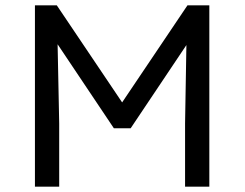

<svg xmlns="http://www.w3.org/2000/svg" viewBox="-20 -700 917 720"><path d="M683 -680H765V0H674V-237L679 -531L470 -219H407L196 -534L202 -237V0H111V-680H193L438 -316Z"/></svg>

Font: Martel Sans
Style: Regular
Weight: 400
Designer: Dan Reynolds and Mathieu Réguer
Foundry: Dan Reynolds and Mathieu Réguer
Version: Version 1.001;PS 001.001;hotconv 1.0.70;makeotf.lib2.5.58329